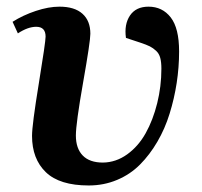

<svg xmlns="http://www.w3.org/2000/svg" viewBox="-20 -548 611 582"><path d="M249 14.2Q160.6 14.2 118.9 -26.1Q77.1 -66.4 77.1 -136.2Q77.1 -169.4 97.7 -295.2Q118.2 -420.9 118.2 -437Q118.2 -466.8 89.8 -466.8Q64.5 -466.8 34.2 -446.8L18.1 -481.9Q49.8 -502 88.6 -514.9Q127.4 -527.8 160.2 -527.8Q206.1 -527.8 230 -506.3Q253.9 -484.9 253.9 -445.8Q253.9 -422.4 231.9 -297.9Q210 -173.3 210 -137.2Q210 -98.1 230.7 -76.7Q251.5 -55.2 292 -55.2Q331.5 -55.7 365.5 -80.1Q399.4 -104.5 421.6 -144.3Q443.8 -184.1 456.5 -235.1Q469.2 -286.1 469.2 -339.8Q469.2 -359.4 465.8 -372.3Q462.4 -385.3 453.4 -393.8Q444.3 -402.3 434.1 -407.5Q423.8 -412.6 404.8 -418.9L361.8 -433.1Q356 -474.1 374 -501Q392.1 -527.8 430.2 -527.8Q472.2 -527.8 497.6 -495.1Q522.9 -462.4 522.9 -392.1Q522.9 -344.2 515.6 -296.6Q508.3 -249 494.1 -203.4Q480 -157.7 457 -118.4Q434.1 -79.1 404.5 -49.3Q375 -19.5 335 -2.7Q294.9 14.2 249 14.2Z"/></svg>

Font: Literata SemiBold
Style: Italic
Weight: 650
Italic angle: -2.39999°
Designer: Latin by Veronika Burian and Jose Scaglione. Greek by Irene Vlachou. Cyrillic by Vera Evstafieva
Foundry: TypeTogether
Version: Version 3.021